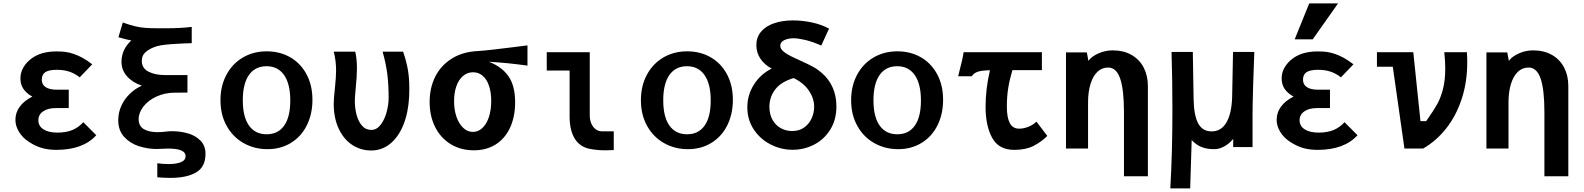

<svg xmlns="http://www.w3.org/2000/svg" viewBox="-20 -848 9040 1096"><path d="M144.5 -38.5Q109 -61.5 88.5 -95.2Q68 -129 68 -163.5Q68 -205.5 92.8 -239.2Q117.5 -273 164.5 -296.5Q130.5 -315.5 113.5 -340.8Q96.5 -366 96.5 -401Q96.5 -434 113.8 -463.5Q131 -493 160 -514Q214 -554.5 302 -554.5Q333 -554.5 354.5 -551.5Q376 -548.5 400 -540.5Q426.5 -531.5 451 -518Q475.5 -504.5 506.5 -481L435 -406.5Q407.5 -428.5 376 -439Q344.5 -449.5 304 -449.5Q259.5 -449.5 239 -436.2Q218.5 -423 218.5 -393Q218.5 -365 240.8 -350.5Q263 -336 304 -336H372.5V-231H298Q253 -231 226 -212.2Q199 -193.5 199 -161.5Q199 -128.5 228 -109.8Q257 -91 308 -91Q356.5 -91 392.2 -105.5Q428 -120 455.5 -150.5L529.5 -76Q453.5 7.5 302 7.5Q254.5 7.5 217.8 -3.5Q181 -14.5 144.5 -38.5Z M943 88.5Q987 88.5 1013.2 77.5Q1039.5 66.5 1039.5 43Q1039.5 0 939.5 0Q920 0 899.5 1.5Q883.5 2.5 874 2.5Q822 2.5 772 -13.8Q722 -30 688.5 -66.8Q655 -103.5 655 -162Q655 -205 672.5 -243.8Q690 -282.5 720.8 -312.2Q751.5 -342 789.5 -359Q736.5 -377 705 -412.5Q673.5 -448 673.5 -494.5Q673.5 -565.5 729.5 -617Q695.5 -623.5 656 -635.5L681 -719.5Q722 -705 751.5 -698Q781 -691 811.5 -688.8Q842 -686.5 892 -686.5H918Q1013 -686.5 1074.5 -694.5V-601.5Q1030.5 -601 958.5 -596Q926 -593.5 901.5 -589.8Q877 -586 856.5 -577.5Q827.5 -566 808.5 -548Q789.5 -530 789.5 -500.5Q789.5 -458.5 827.5 -439Q865.5 -419.5 922 -419.5H1050V-319.5L976.5 -319Q920 -318.5 873 -296.8Q826 -275 798.8 -240Q771.5 -205 771.5 -168Q771.5 -128 801.2 -110.8Q831 -93.5 879.5 -93.5Q900 -93.5 929 -97Q943 -99 964 -99Q1008.5 -99 1051.5 -87Q1094.5 -75 1123.8 -46Q1153 -17 1153 30Q1153 105 1099.5 136.2Q1046 167.5 951.5 167.5Q922.5 167.5 878 164V84Q912 88.5 943 88.5Z M1238.5 -276Q1238.5 -357 1272.2 -420.5Q1306 -484 1366 -519.5Q1426 -555 1502.5 -555Q1577.5 -555 1636.8 -521Q1696 -487 1729.8 -424Q1763.5 -361 1763.5 -278Q1763.5 -197.5 1731.8 -133.2Q1700 -69 1641.5 -32.8Q1583 3.5 1506.5 3.5Q1432.5 3.5 1371.2 -30.8Q1310 -65 1274.2 -128.8Q1238.5 -192.5 1238.5 -276ZM1637 -274.5Q1637 -369.5 1601.5 -419.8Q1566 -470 1501.5 -470Q1436.5 -470 1401.2 -420Q1366 -370 1366 -275.5Q1366 -180.5 1401.5 -131Q1437 -81.5 1502 -81.5Q1567 -81.5 1602 -130.8Q1637 -180 1637 -274.5Z M1885 -255Q1885 -285 1891.5 -341.5Q1898.5 -407.5 1898.5 -445Q1898.5 -502.5 1885 -553H2008Q2017.5 -511.5 2017.5 -456.5Q2017.5 -413.5 2010 -338.5Q2005.5 -291.5 2005.5 -272.5Q2005.5 -232 2015 -194.2Q2024.5 -156.5 2045.5 -131.5Q2066.5 -106.5 2100 -106.5Q2130.5 -106.5 2153 -136Q2175.5 -165.5 2187 -208.2Q2198.5 -251 2198.5 -290Q2198.5 -365 2190.8 -425.8Q2183 -486.5 2164 -553H2281Q2299.5 -499.5 2308 -452Q2316.5 -404.5 2316.5 -344Q2316.5 -312.5 2315.5 -295.5Q2310.5 -203.5 2282.2 -134.2Q2254 -65 2206.8 -27Q2159.5 11 2099 11Q2038 11 1989.2 -21.8Q1940.5 -54.5 1912.8 -115Q1885 -175.5 1885 -255Z M2432.5 -266Q2432.5 -347.5 2465.2 -411.8Q2498 -476 2560 -514.2Q2622 -552.5 2706 -556.5Q2735.5 -558 2800.8 -565.5Q2866 -573 2924.5 -580.5L2991 -589V-473.5Q2880.5 -489 2770.5 -495.5Q2844 -467.5 2882.2 -413.2Q2920.5 -359 2920.5 -264Q2920.5 -182.5 2892.2 -120.5Q2864 -58.5 2810.8 -24.2Q2757.5 10 2684.5 10Q2611 10 2553.8 -24.5Q2496.5 -59 2464.5 -121.8Q2432.5 -184.5 2432.5 -266ZM2784 -271.5Q2784 -321.5 2771.2 -358.8Q2758.5 -396 2735 -415.8Q2711.5 -435.5 2680.5 -435.5Q2648 -435.5 2623.2 -414.5Q2598.5 -393.5 2585.2 -356.2Q2572 -319 2572 -270.5Q2572 -220.5 2586 -180.5Q2600 -140.5 2624.5 -117.8Q2649 -95 2679.5 -95Q2709.5 -95 2733.2 -117Q2757 -139 2770.5 -179Q2784 -219 2784 -271.5Z M3231.5 -184V-445.5H3101V-550H3346.5V-190Q3346.5 -163.5 3355.5 -142.8Q3364.5 -122 3379.8 -110.5Q3395 -99 3414 -98.5H3483.5V8.5L3471 9Q3448 10 3434.5 10Q3387 10 3345 1.5Q3289.5 -10 3260.5 -57.2Q3231.5 -104.5 3231.5 -184Z M3638.5 -276Q3638.5 -357 3672.2 -420.5Q3706 -484 3766 -519.5Q3826 -555 3902.5 -555Q3977.5 -555 4036.8 -521Q4096 -487 4129.8 -424Q4163.5 -361 4163.5 -278Q4163.5 -197.5 4131.8 -133.2Q4100 -69 4041.5 -32.8Q3983 3.5 3906.5 3.5Q3832.5 3.5 3771.2 -30.8Q3710 -65 3674.2 -128.8Q3638.5 -192.5 3638.5 -276ZM4037 -274.5Q4037 -369.5 4001.5 -419.8Q3966 -470 3901.5 -470Q3836.5 -470 3801.2 -420Q3766 -370 3766 -275.5Q3766 -180.5 3801.5 -131Q3837 -81.5 3902 -81.5Q3967 -81.5 4002 -130.8Q4037 -180 4037 -274.5Z M4246 -235Q4246 -306 4283.8 -365.5Q4321.5 -425 4385 -456.5Q4343.5 -478.5 4320.5 -513.2Q4297.5 -548 4297.5 -590Q4297.5 -635 4324 -666.8Q4350.5 -698.5 4398 -715Q4445.5 -731.5 4507.5 -731.5Q4559 -731.5 4613.8 -720Q4668.5 -708.5 4712.5 -684.5L4668 -588Q4617 -610.5 4576.5 -620Q4536 -629.5 4509.5 -629.5Q4479.5 -629.5 4456.8 -618.8Q4434 -608 4434 -586.5Q4434 -570.5 4451.8 -554.5Q4469.5 -538.5 4515 -517.5L4552 -500.5Q4596 -480.5 4622.8 -465.8Q4649.5 -451 4673.5 -429.5Q4712 -395.5 4733.2 -348Q4754.5 -300.5 4754.5 -240.5Q4754.5 -164 4719.2 -107.8Q4684 -51.5 4626.8 -22.2Q4569.5 7 4504.5 7Q4437.5 7 4377.8 -24Q4318 -55 4282 -110.2Q4246 -165.5 4246 -235ZM4627.5 -238.5Q4627.5 -285.5 4598.2 -329.5Q4569 -373.5 4510.5 -402.5Q4438.5 -381 4405.2 -337.5Q4372 -294 4372 -238Q4372 -196.5 4389.2 -165Q4406.5 -133.5 4436.2 -116.8Q4466 -100 4502 -100Q4542.5 -100 4570.8 -120.5Q4599 -141 4613.2 -172.8Q4627.5 -204.5 4627.5 -238.5Z M4838.5 -276Q4838.5 -357 4872.2 -420.5Q4906 -484 4966 -519.5Q5026 -555 5102.5 -555Q5177.5 -555 5236.8 -521Q5296 -487 5329.8 -424Q5363.5 -361 5363.5 -278Q5363.5 -197.5 5331.8 -133.2Q5300 -69 5241.5 -32.8Q5183 3.5 5106.5 3.5Q5032.5 3.5 4971.2 -30.8Q4910 -65 4874.2 -128.8Q4838.5 -192.5 4838.5 -276ZM5237 -274.5Q5237 -369.5 5201.5 -419.8Q5166 -470 5101.5 -470Q5036.5 -470 5001.2 -420Q4966 -370 4966 -275.5Q4966 -180.5 5001.5 -131Q5037 -81.5 5102 -81.5Q5167 -81.5 5202 -130.8Q5237 -180 5237 -274.5Z M5459 -451.5Q5465.5 -476 5471.8 -503.2Q5478 -530.5 5480.5 -550H5927.5V-447.5H5759Q5743 -393 5735.2 -345Q5727.5 -297 5727.5 -239Q5727.5 -177.5 5744.2 -145.5Q5761 -113.5 5798 -113.5Q5822 -113.5 5849 -123.8Q5876 -134 5896.5 -153.5L5958.5 -72Q5922 -36.5 5878.5 -14.5Q5835 7.5 5769.5 7.5Q5681.5 7.5 5643.8 -60.8Q5606 -129 5606 -239.5Q5606 -340 5631 -447Q5585 -446 5562.2 -438.8Q5539.5 -431.5 5527 -412.5H5449.5Z M6305.5 -462.5Q6270 -462.5 6244.2 -437.8Q6218.5 -413 6204.8 -368Q6191 -323 6191 -262.5V0H6065V-151V-248.5V-549H6184L6193 -500.5Q6212 -526.5 6251 -543.5Q6290 -560.5 6331 -560.5Q6394.5 -560.5 6440 -534Q6485.5 -507.5 6509 -461.5Q6532.5 -415.5 6532.5 -357V158H6396V-206Q6396 -337 6374.2 -399.8Q6352.5 -462.5 6305.5 -462.5Z M6672.5 -222.5Q6672.5 -391 6667.5 -551.5H6789L6793.5 -281.5Q6795 -190 6819.5 -144Q6844 -98 6896.5 -98Q6952 -98 6981.5 -150Q7011 -202 7013.5 -295L7018.5 -551.5H7140Q7137 -481.5 7133.5 -365.5Q7130 -249.5 7130 -198.5V-8.5H7019.5V-55.5Q6998.5 -29 6969.5 -12.8Q6940.5 3.5 6911.5 3.5Q6869 3.5 6838.5 -8.8Q6808 -21 6782.5 -48.5L6774 227.5H6660.5Q6672.5 23.5 6672.5 -222.5Z M7344 -38.5Q7308.5 -61.5 7288 -95.2Q7267.5 -129 7267.5 -163.5Q7267.5 -205.5 7292.2 -239.2Q7317 -273 7364 -296.5Q7330 -315.5 7313 -340.8Q7296 -366 7296 -401Q7296 -434 7313.2 -463.5Q7330.5 -493 7359.5 -514Q7413.5 -554.5 7501.5 -554.5Q7532.5 -554.5 7554 -551.5Q7575.5 -548.5 7599.5 -540.5Q7626 -531.5 7650.5 -518Q7675 -504.5 7706 -481L7634.5 -406.5Q7607 -428.5 7575.5 -439Q7544 -449.5 7503.5 -449.5Q7459 -449.5 7438.5 -436.2Q7418 -423 7418 -393Q7418 -365 7440.2 -350.5Q7462.5 -336 7503.5 -336H7572V-231H7497.5Q7452.5 -231 7425.5 -212.2Q7398.5 -193.5 7398.5 -161.5Q7398.5 -128.5 7427.5 -109.8Q7456.5 -91 7507.5 -91Q7556 -91 7591.8 -105.5Q7627.5 -120 7655 -150.5L7729 -76Q7653 7.5 7501.5 7.5Q7454 7.5 7417.2 -3.5Q7380.5 -14.5 7344 -38.5ZM7370.5 -623.5 7453.5 -828.5H7618L7473.5 -623.5Z M7930.5 -467H7840V-550H8047.5L8088.5 -156.5H8121L8133.5 -174.5Q8166 -221 8185 -255.2Q8204 -289.5 8217 -339.8Q8230 -390 8230 -458Q8230 -496.5 8224.5 -550H8353.5Q8355.5 -524 8355.5 -492Q8355.5 -379.5 8323.8 -283Q8292 -186.5 8235.2 -114.8Q8178.5 -43 8103.5 0H7997Z M8705.5 -462.5Q8670 -462.5 8644.2 -437.8Q8618.5 -413 8604.8 -368Q8591 -323 8591 -262.5V0H8465V-151V-248.5V-549H8584L8593 -500.5Q8612 -526.5 8651 -543.5Q8690 -560.5 8731 -560.5Q8794.5 -560.5 8840 -534Q8885.5 -507.5 8909 -461.5Q8932.5 -415.5 8932.5 -357V158H8796V-206Q8796 -337 8774.2 -399.8Q8752.5 -462.5 8705.5 -462.5Z"/></svg>

Font: JuliaMono ExtraBold
Style: Regular
Weight: 800
Monospace: yes
Designer: cormullion
Foundry: corm
Version: Version 0.055; ttfautohint (v1.8.4)